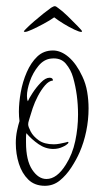

<svg xmlns="http://www.w3.org/2000/svg" viewBox="-20 -565 312 620"><path d="M125 35Q92 35 71.5 15Q51 -5 41 -36.5Q31 -68 31 -103Q31 -124 35 -143Q39 -162 43 -174Q42 -181 41.5 -188.5Q41 -196 41 -204Q41 -233 47 -267Q53 -301 66.5 -332Q80 -363 100.5 -382.5Q121 -402 151 -402Q177 -402 202 -380.5Q227 -359 246 -318Q257 -295 261.5 -268.5Q266 -242 266 -215Q266 -178 258.5 -141.5Q251 -105 237 -73Q227 -50 210.5 -24.5Q194 1 173 18Q152 35 125 35ZM130 13Q164 13 193 -34Q214 -67 223 -109.5Q232 -152 232 -195Q232 -227 228 -257Q224 -287 216 -315Q209 -340 192.5 -359.5Q176 -379 146 -376Q122 -374 104 -352Q86 -330 76.5 -302.5Q67 -275 67 -255Q67 -244 70 -238Q73 -246 85 -264.5Q97 -283 112 -298.5Q127 -314 140 -314Q151 -314 151 -305Q138 -304 125.5 -289.5Q113 -275 102.5 -255Q92 -235 85.5 -215.5Q79 -196 76 -185Q75 -181 73 -175Q71 -169 71 -163Q71 -156 79 -140.5Q87 -125 105 -112Q123 -99 154 -99Q163 -99 173 -101Q183 -103 192 -105L199 -107Q201 -107 201 -105Q201 -102 194.5 -97.5Q188 -93 183 -91Q169 -84 152 -84Q127 -84 104.5 -99.5Q82 -115 65 -135Q64 -127 64 -119.5Q64 -112 64 -105Q64 -47 84 -17Q104 13 130 13ZM61 -462Q57 -462 57 -464Q57 -465 66.5 -474.5Q76 -484 90.5 -496.5Q105 -509 120 -521Q135 -533 145 -540Q153 -545 157 -545Q161 -545 168 -539Q181 -530 199 -512.5Q217 -495 231 -480.5Q245 -466 245 -464Q245 -462 242 -462Q236 -462 220 -469.5Q204 -477 186 -488Q168 -499 155 -509Q141 -499 120.5 -488Q100 -477 83.5 -469.5Q67 -462 61 -462Z"/></svg>

Font: Inspiration
Style: Regular
Weight: 400
Designer: Robert E. Leuschke
Foundry: Robert E. Leuschke
Version: Version 2.010; ttfautohint (v1.8.3)